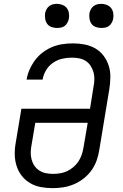

<svg xmlns="http://www.w3.org/2000/svg" viewBox="-20 -968 640 996"><path d="M254 8Q222 8 192 2.5Q162 -3 136.5 -18Q111 -33 93 -56Q75 -79 66 -107.5Q57 -136 56.5 -167Q56 -198 62 -230L91 -404H447L465 -517Q469 -537 469.5 -556.5Q470 -576 465 -593.5Q460 -611 450 -626.5Q440 -642 424.5 -652Q409 -662 390 -665.5Q371 -669 352 -669Q327 -669 301.5 -663Q276 -657 254 -641.5Q232 -626 218.5 -603Q205 -580 201 -555H118Q122 -581 133.5 -607Q145 -633 162 -656Q179 -679 202.5 -696.5Q226 -714 251.5 -724.5Q277 -735 304.5 -739Q332 -743 359 -743Q390 -743 420 -737Q450 -731 475 -716.5Q500 -702 517.5 -678.5Q535 -655 544 -627Q553 -599 552.5 -567.5Q552 -536 547 -505L495 -190Q491 -163 481.5 -136Q472 -109 455 -85Q438 -61 414.5 -42.5Q391 -24 364 -12.5Q337 -1 309 3.5Q281 8 254 8ZM255 -66Q273 -66 292 -69Q311 -72 328 -80Q345 -88 361 -101.5Q377 -115 387.5 -131.5Q398 -148 404 -166Q410 -184 413 -202L435 -331H163L144 -218Q140 -198 139.5 -179Q139 -160 143.5 -142Q148 -124 158 -109Q168 -94 183 -84Q198 -74 216.5 -70Q235 -66 255 -66ZM505 -823Q491 -823 477 -828Q463 -833 455 -844Q447 -855 444.5 -870Q442 -885 444 -900Q446 -910 451.5 -920Q457 -930 465.5 -936.5Q474 -943 484.5 -945.5Q495 -948 506 -948Q520 -948 534 -942.5Q548 -937 556.5 -926Q565 -915 567.5 -900Q570 -885 567 -870Q565 -860 559.5 -850Q554 -840 545.5 -833.5Q537 -827 526.5 -825Q516 -823 505 -823ZM275 -823Q261 -823 247 -828Q233 -833 225 -844Q217 -855 214.5 -870Q212 -885 214 -900Q216 -910 221.5 -920Q227 -930 235.5 -936.5Q244 -943 254.5 -945.5Q265 -948 276 -948Q290 -948 304 -942.5Q318 -937 326.5 -926Q335 -915 337.5 -900Q340 -885 337 -870Q335 -860 329.5 -850Q324 -840 315.5 -833.5Q307 -827 296.5 -825Q286 -823 275 -823Z"/></svg>

Font: Iosevka Extended Oblique
Style: Regular
Weight: 400
Width: 7
Italic angle: -9°
Monospace: yes
Designer: Belleve Invis
Foundry: Belleve Invis
Version: Version 32.0.1; ttfautohint (v1.8.4)